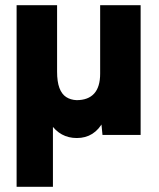

<svg xmlns="http://www.w3.org/2000/svg" viewBox="-20 -520 613 740"><path d="M276 12Q212 12 174.5 -43.5Q137 -99 138 -214L200 -244Q200 -205 209 -181Q218 -157 235 -146Q252 -135 275 -134Q320 -134 343 -159.5Q366 -185 366 -236H413Q413 -117 378.5 -52.5Q344 12 276 12ZM44 200V-500H200V-94H184V200ZM375 0 366 -92V-500H522V0Z"/></svg>

Font: Figtree Light ExtraBold
Style: Regular
Weight: 800
Version: Version 2.001;gftools[0.9.30]